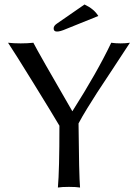

<svg xmlns="http://www.w3.org/2000/svg" viewBox="-20 -840 615 863"><path d="M333 -285.2Q335 -53.2 339.8 2.9Q321.8 0 289.8 0Q257.8 0 240.2 2.9Q247.1 -74.2 247.1 -274.9Q217.3 -325.7 131.1 -465.3Q44.9 -605 16.1 -647.9Q41 -645 73.2 -645Q104 -645 129.9 -647.9Q153.8 -601.1 305.2 -339.8Q417 -515.6 480 -647.9Q498 -645 522 -645Q543.9 -645 564 -647.9Q533.2 -600.1 485.1 -527.6Q437 -455.1 416.5 -423.6Q396 -392.1 372.1 -353Q348.1 -314 333 -285.2ZM359.9 -819.8Q402.8 -799.8 421.9 -768.1L277.8 -710Q250 -697.8 235.8 -698.2Q220.7 -698.2 221.2 -712.9Q221.2 -724.1 235.8 -733.9Z"/></svg>

Font: Biolilbert
Style: Regular
Weight: 400
Designer: Philipp H. Poll
Foundry: Philipp H. Poll
Version: Version 1.1.0